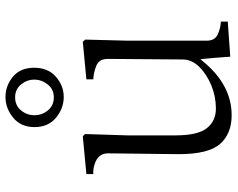

<svg xmlns="http://www.w3.org/2000/svg" viewBox="-100 -726 840 679"><g transform="rotate(-90 319.5 -386.0)"><path d="M43.9 -475.6V-500L177.7 -512.7L185.5 -504.9L180.7 -353.5V-185.5Q180.7 -106.4 206.1 -74.2Q231.4 -42 275.4 -42Q318.4 -42 357.4 -58.1Q396.5 -74.2 422.9 -100.6Q449.2 -127 449.2 -160.2L451.2 -423.8Q451.2 -455.1 427.2 -464.8Q403.3 -474.6 378.9 -475.6V-500L511.7 -512.7L519.5 -503.9L515.6 -353.5V-74.2Q515.6 -45.9 537.6 -35.6Q559.6 -25.4 583 -24.4V0L459 8.8Q457 -17.6 455.1 -44.9Q452.1 -71.3 450.2 -96.7L444.3 -89.8Q360.4 13.7 252 13.7Q186.5 13.7 150.4 -27.3Q114.3 -68.4 114.3 -173.8L117.2 -423.8Q117.2 -460 76.2 -471.7Q59.6 -476.6 43.9 -475.6ZM210 -683.6Q210 -731.4 243.2 -758.8Q276.4 -786.1 316.4 -786.1Q356.4 -786.1 388.2 -759.8Q419.9 -733.4 419.9 -684.6Q419.9 -635.7 388.2 -607.9Q356.4 -580.1 316.4 -580.1Q276.4 -580.1 243.2 -607.4Q210 -634.8 210 -683.6ZM252 -683.6Q252 -657.2 269 -636.2Q286.1 -615.2 315.4 -615.2Q343.8 -615.2 360.8 -636.7Q377.9 -658.2 377.9 -684.6Q377.9 -710 360.8 -731Q343.8 -752 315.4 -752Q286.1 -752 269 -731Q252 -710 252 -683.6Z"/></g></svg>

Font: GenEi Koburi Mincho v6
Style: Regular
Weight: 400
Designer: o_tamon (Modified)
Foundry: o_tamon / Adobe Systems Incorporated
Version: Version 6.1